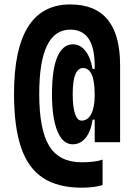

<svg xmlns="http://www.w3.org/2000/svg" viewBox="-20 -723 626 882"><path d="M355 139.2Q246.1 139.2 177.5 94.2Q108.9 49.3 76.7 -45.9Q44.4 -141.1 44.4 -292Q44.4 -702.6 302.7 -702.6Q531.7 -702.6 531.7 -423.8Q531.7 -379.9 531.7 -338.4Q531.7 -296.9 531.7 -243.7H415Q415 -295.9 415 -336.9Q415 -377.9 415 -420.9Q415 -586.9 302.7 -586.9Q160.2 -586.9 160.2 -292Q160.2 -126.4 206.4 -52Q252.6 22.5 355 22.5Q416 22.5 451.2 10.3V127Q412.6 139.2 355 139.2ZM314 -60.1Q268.7 -60.1 243.7 -120.4Q218.8 -180.7 218.8 -290Q218.8 -405.8 243.8 -462.6Q268.9 -519.5 314.9 -519.5Q347.7 -519.5 371.7 -490Q395.7 -460.4 405.3 -406.2H445.3V-173.3H405.3Q397.4 -119.1 373.3 -89.6Q349.1 -60.1 314 -60.1ZM354.5 -168.9Q383.3 -168.9 399.2 -199.5Q415 -230.1 415 -286.1Q415 -351.2 401.1 -380.9Q387.2 -410.6 361.3 -410.6Q338.7 -410.6 326.4 -381.8Q314 -353 314 -290.1Q314 -232.4 324.5 -200.7Q335 -168.9 354.5 -168.9ZM415 -69.8V-363.3H531.7V-69.8Z"/></svg>

Font: Cascadia Code
Style: Regular
Weight: 400
Monospace: yes
Designer: Aaron Bell
Foundry: Saja Typeworks
Version: Version 2106.017